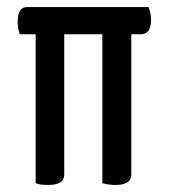

<svg xmlns="http://www.w3.org/2000/svg" viewBox="-20 -520 478 544"><path d="M401 -500Q408 -482 408 -464Q408 -423 379 -423H352V-25Q352 4 307 4Q288 4 270 -1V-423H162V-25Q162 4 116 4Q93 4 81 -1V-423H36Q30 -441 30 -457Q30 -500 56 -500Z"/></svg>

Font: Yanone Kaffeesatz
Style: Regular
Weight: 400
Designer: Yanone (Cyrillic: Daniel Pouzeot)
Foundry: Yanone
Version: Version 1.003;PS 001.003;hotconv 1.0.88;makeotf.lib2.5.64775